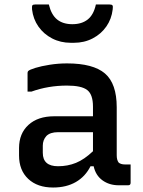

<svg xmlns="http://www.w3.org/2000/svg" viewBox="-20 -827 640 857"><path d="M501 -348V-134Q501 -112 510 -101Q520 -93 537 -93H563V-11Q563 0 552 0H510Q468 0 437.5 -22Q407 -44 398 -85H384Q361 -39 318.5 -14.5Q276 10 217 10Q147 10 106 -28.5Q65 -67 65 -133V-166Q65 -231 107 -269.5Q149 -308 222 -308H395V-351Q395 -405 369.5 -425Q344 -445 279 -445Q195 -445 120 -418H103V-501Q103 -507 106 -510Q112 -516 138 -524Q164 -532 202 -538Q240 -544 279 -544Q396 -544 448.5 -499Q501 -454 501 -348ZM171 -145Q171 -85 239 -85Q282 -85 319 -100Q356 -115 395 -152V-237H239Q204 -237 187 -220Q171 -202 171 -177ZM303 -719Q345 -719 371.5 -740Q398 -761 408 -807H469Q479 -807 482 -803Q485 -799 483 -785Q478 -742 454.5 -708.5Q431 -675 393.5 -655.5Q356 -636 310 -636H296Q250 -636 212.5 -655.5Q175 -675 151.5 -708.5Q128 -742 123 -785Q122 -799 124.5 -803Q127 -807 137 -807H198Q209 -761 235 -740Q261 -719 303 -719Z"/></svg>

Font: Recursive Sn Lnr St Med
Style: Regular
Weight: 500
Version: Version 1.085;hotconv 1.1.0;makeotfexe 2.6.0; ttfautohint (v